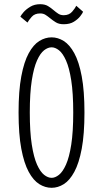

<svg xmlns="http://www.w3.org/2000/svg" viewBox="-20 -884 490 915"><path d="M226 11Q195.5 11 167.2 -6.5Q139 -24 116.8 -65Q94.5 -106 81.5 -175.2Q68.5 -244.5 68.5 -348Q68.5 -451 81.5 -520.2Q94.5 -589.5 116.8 -630.2Q139 -671 167.2 -688.5Q195.5 -706 226 -706Q256 -706 284 -688.5Q312 -671 334.2 -630.2Q356.5 -589.5 369.5 -520.2Q382.5 -451 382.5 -348Q382.5 -244.5 369.5 -175.2Q356.5 -106 334.2 -65Q312 -24 284 -6.5Q256 11 226 11ZM226 -36.5Q243 -36.5 261 -50.8Q279 -65 294.5 -99.5Q310 -134 319.5 -194.5Q329 -255 329 -348Q329 -440.5 319.5 -501Q310 -561.5 294.5 -596Q279 -630.5 261 -644.5Q243 -658.5 226 -658.5Q208.5 -658.5 190.2 -644.5Q172 -630.5 156.5 -596Q141 -561.5 131.5 -501Q122 -440.5 122 -348Q122 -255 131.5 -194.5Q141 -134 156.5 -99.5Q172 -65 190.2 -50.8Q208.5 -36.5 226 -36.5ZM283.5 -768.5Q260.5 -768.5 245.8 -777.8Q231 -787 219 -797Q208 -806 197.2 -813Q186.5 -820 171.5 -820Q145 -820 130.8 -803.5Q116.5 -787 111 -776.5L77 -804.5Q80 -811.5 92.2 -825.8Q104.5 -840 124.5 -852Q144.5 -864 171.5 -864Q194 -864 208.8 -855Q223.5 -846 235.5 -835.5Q246.5 -826 257.5 -818.8Q268.5 -811.5 283.5 -811.5Q309.5 -811.5 324 -828.5Q338.5 -845.5 343.5 -856.5L376 -828Q373.5 -821 362.5 -806.8Q351.5 -792.5 332.2 -780.5Q313 -768.5 283.5 -768.5Z"/></svg>

Font: Trispace Condensed ExtraLight
Style: Regular
Weight: 200
Width: 3
Designer: Tyler Finck
Foundry: Etcetera Type Company
Version: Version 1.210; ttfautohint (v1.8.3)